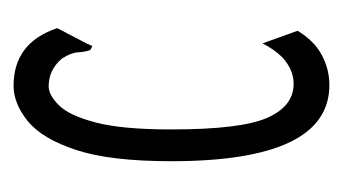

<svg xmlns="http://www.w3.org/2000/svg" viewBox="-134 -372 517 290"><g transform="rotate(-90 125.0 -227.5)"><path d="M141 11Q26 11 26 -228Q26 -320 43 -371.5Q60 -423 86.5 -444.5Q113 -466 140 -466Q205 -466 227 -400L204 -356L200 -347L194 -350Q191 -358 190.5 -368.5Q190 -379 181 -393Q164 -413 139 -413Q126 -413 110.5 -397.5Q95 -382 84.5 -342Q74 -302 74 -228Q74 -123 91.5 -83Q109 -43 143 -43Q160 -43 175.5 -54Q191 -65 204 -90L223 -37Q208 -12 186.5 -0.5Q165 11 141 11Z"/></g></svg>

Font: Inconsolata UltraCondensed
Style: Regular
Weight: 400
Width: 1
Monospace: yes
Designer: Raph Levien, Cyreal, Brenton Simpson
Foundry: Raph Levien, Cyreal, Google
Version: Version 3.000; ttfautohint (v1.8.2.53-6de2)